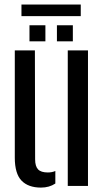

<svg xmlns="http://www.w3.org/2000/svg" viewBox="-20 -823 464 850"><path d="M45.5 -125V-600H134.5L135.5 -117.5Q135.5 -87 148.5 -73.2Q161.5 -59.5 191.5 -59.5Q210.5 -59.5 225 -66V-10.5Q198 7.5 161.5 7.5Q105 7.5 75.2 -23.5Q45.5 -54.5 45.5 -125ZM280 0V-600H369.5V0ZM232 -640V-711H302.5V-640ZM110.5 -640V-711H181V-640ZM75 -803H337.5V-751.5H75Z"/></svg>

Font: Big Shoulders Stencil Text Medium
Style: Regular
Weight: 500
Designer: Patric King
Foundry: XO Type Co
Version: Version 1.000